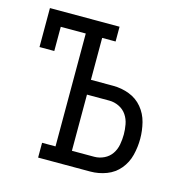

<svg xmlns="http://www.w3.org/2000/svg" viewBox="-85 -610 669 690"><g transform="rotate(15 250.0 -265.0)"><path d="M116 0V-55H166V-475H73V-385H18V-530H277V-475H227V-319H310Q341 -319 370 -308Q399 -297 418.5 -273.5Q438 -250 445.5 -220Q453 -190 453 -160Q453 -129 445.5 -99Q438 -69 418.5 -45.5Q399 -22 370 -11Q341 0 310 0ZM310 -55Q329 -55 346.5 -63.5Q364 -72 374.5 -87.5Q385 -103 388.5 -122Q392 -141 392 -160Q392 -178 388.5 -197Q385 -216 374.5 -231.5Q364 -247 346.5 -255.5Q329 -264 310 -264H227V-55Z"/></g></svg>

Font: Iosevka Slab Light
Style: Regular
Weight: 300
Monospace: yes
Designer: Belleve Invis
Foundry: Belleve Invis
Version: Version 11.1.0; ttfautohint (v1.8.3)